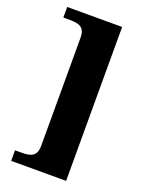

<svg xmlns="http://www.w3.org/2000/svg" viewBox="-164 -836 782 1041"><g transform="rotate(20 227.0 -316.0)"><path d="M37 128V67H80Q103 67 121.5 62Q140 57 151 41.5Q162 26 162 -5V-627Q162 -659 151 -674Q140 -689 121.5 -694Q103 -699 80 -699H37V-760H354V128Z"/></g></svg>

Font: Noto Serif Kannada Black
Style: Regular
Weight: 900
Version: Version 2.003